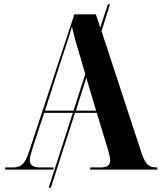

<svg xmlns="http://www.w3.org/2000/svg" viewBox="-20 -780 744 883"><path d="M4 0V-10H41Q69 -10 84.5 -25.5Q100 -41 114 -84L322 -714H421L441 -653L476 -760H486L447 -637L631 -76Q644 -38 658 -24Q672 -10 699 -10H704V0H395V-10H443Q487 -10 487 -42Q487 -52 483.5 -65Q480 -78 476 -94L425 -261H325L214 83H204L315 -261H183L133 -108Q126 -87 121.5 -70.5Q117 -54 117 -43Q117 -10 162 -10H226V0ZM187 -271H318L372 -439L357 -492Q346 -528 332.5 -574Q319 -620 311 -657Q301 -622 286.5 -579Q272 -536 261 -502ZM422 -271 377 -422 329 -271Z"/></svg>

Font: Noto Serif Display SemiCondensed
Style: Bold
Weight: 700
Width: 4
Designer: Monotype Design Team
Foundry: Monotype Imaging Inc.
Version: Version 2.009